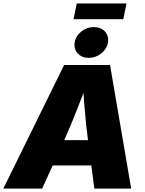

<svg xmlns="http://www.w3.org/2000/svg" viewBox="-46 -1110 856 1130"><path d="M-26.4 0 331.5 -727.5H601.6L726.1 0H509.3L472.2 -282.2Q460 -374 452.1 -471.4Q444.3 -568.8 438.5 -666H484.9Q447.8 -568.8 409.9 -471.4Q372.1 -374 330.6 -282.2L202.1 0ZM172.4 -136.2 196.8 -285.2H597.2L572.8 -136.2ZM476.6 -769.5Q435.5 -769.5 411.4 -795.9Q387.2 -822.3 393.6 -860.4Q399.9 -898.4 432.6 -924.6Q465.3 -950.7 506.3 -950.7Q547.4 -950.7 571.5 -924.6Q595.7 -898.4 589.4 -860.4Q583.5 -822.3 550.5 -795.9Q517.6 -769.5 476.6 -769.5ZM698.7 -1089.8 679.7 -997.1H386.7L405.8 -1089.8Z"/></svg>

Font: Inter 17pt Black
Style: Italic
Weight: 900
Italic angle: -9.3988°
Version: Version 4.001;git-66647c0bb